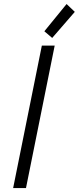

<svg xmlns="http://www.w3.org/2000/svg" viewBox="-20 -950 398 970"><path d="M191.4 -719.7H256.3L111.3 0H46.4ZM204.1 -792 316.4 -929.7 357.9 -890.1 243.7 -758.3Z"/></svg>

Font: Reddit Sans Vanilla Light
Style: Italic
Weight: 300
Italic angle: -11.25°
Designer: Stephen Hutchings
Version: Version 1.013